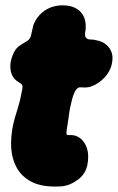

<svg xmlns="http://www.w3.org/2000/svg" viewBox="-20 -673 441 719"><path d="M208 25Q139 29 98.5 8Q58 -13 39.5 -51Q21 -89 21.5 -137Q22 -185 36 -233Q43 -256 47.5 -270.5Q52 -285 55.5 -300Q59 -315 63 -337Q66 -351 62 -356Q58 -361 51 -364.5Q44 -368 35 -377Q25 -388 21 -404Q17 -420 20 -441Q24 -461 32.5 -477.5Q41 -494 55 -503Q72 -513 83 -520.5Q94 -528 97 -544Q98 -551 101 -562Q104 -573 105 -579Q118 -613 147 -633Q176 -653 215 -653Q254 -653 277 -633Q300 -613 301 -577Q301 -572 301 -566Q301 -560 299 -554Q294 -525 320 -525Q328 -525 335.5 -523.5Q343 -522 350 -520Q376 -513 390.5 -491.5Q405 -470 400 -441Q396 -410 373 -384.5Q350 -359 321 -349Q312 -346 302 -345.5Q292 -345 284 -346Q272 -348 263.5 -335Q255 -322 249 -297Q245 -282 242.5 -269.5Q240 -257 236 -227Q231 -197 229.5 -184Q228 -171 230 -169Q232 -167 238 -167Q274 -170 295 -139.5Q316 -109 308 -60Q302 -22 271 0.5Q240 23 208 25Z"/></svg>

Font: Winky Sans Black
Style: Italic
Weight: 900
Italic angle: -8.97852°
Designer: Simon Atzbach
Foundry: typofactur
Version: Version 1.205